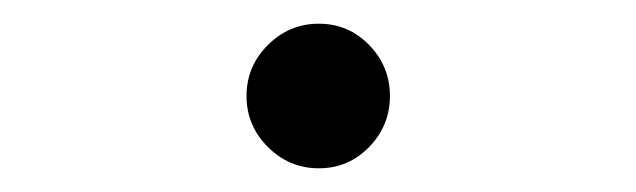

<svg xmlns="http://www.w3.org/2000/svg" viewBox="-20 -410 537 162"><path d="M249 -268Q224 -268 206 -286Q188 -304 188 -329Q188 -354 206 -372Q224 -390 249 -390Q274 -390 291.5 -372Q309 -354 309 -329Q309 -304 291.5 -286Q274 -268 249 -268Z"/></svg>

Font: Mada
Style: Regular
Weight: 400
Designer: Khaled Hosny
Version: Version 1.5